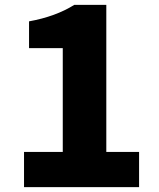

<svg xmlns="http://www.w3.org/2000/svg" viewBox="-20 -764 648 784"><path d="M78.1 0V-143.6H236.3V-567.4H98.6V-676.8Q207 -696.3 283.2 -744.1H414.1V-143.6H547.9V0Z"/></svg>

Font: Gen Shin Gothic Heavy
Style: Bold
Weight: 900
Designer: [Source Han Sans]
Ryoko NISHIZUKA  (kana & ideographs); Paul D. Hunt (Latin, Greek & Cyrillic); Wenlong ZHANG  (bopomofo
Version: Version 1.002.20150607